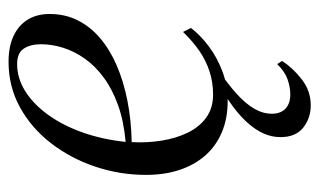

<svg xmlns="http://www.w3.org/2000/svg" viewBox="-172 -384 764 460"><g transform="rotate(-90 210.0 -154.0)"><path d="M373 -78.5Q356 -56 329 -35.8Q302 -15.5 268.5 -3Q235 9.5 198.5 9.5Q156 9.5 123 -4.5Q90 -18.5 67.2 -44.5Q44.5 -70.5 32.8 -106.2Q21 -142 21 -186Q21 -249.5 41 -308.5Q61 -367.5 97.2 -414.2Q133.5 -461 183 -488.2Q232.5 -515.5 292 -515.5Q328.5 -515.5 354 -503.5Q379.5 -491.5 393 -469.5Q406.5 -447.5 406.5 -417Q406.5 -380.5 391.5 -350.2Q376.5 -320 349 -296.5Q321.5 -273 283.5 -256.5Q245.5 -240 199 -230.8Q152.5 -221.5 99.5 -220.5Q97.5 -184 103 -149.2Q108.5 -114.5 122 -86.5Q135.5 -58.5 158.2 -42Q181 -25.5 213.5 -25.5Q242.5 -25.5 268.2 -33.8Q294 -42 317.8 -58.2Q341.5 -74.5 363.5 -97.5ZM286.5 -495Q253 -495 222 -475.8Q191 -456.5 165.5 -421.5Q140 -386.5 123 -339Q106 -291.5 100 -235Q150 -239.5 188.2 -253.2Q226.5 -267 254.2 -287.5Q282 -308 299.5 -332.8Q317 -357.5 325.5 -384.5Q334 -411.5 334 -438Q334 -463 323.5 -479Q313 -495 286.5 -495ZM187.5 208.5Q157 208.5 134.2 190.5Q111.5 172.5 111.5 136Q111.5 115 120.2 95.5Q129 76 145 58Q161 40 183 23.5Q205 7 231 -8L250.5 -19L273 -13.5Q239 9.5 215.2 31Q191.5 52.5 179.5 73.2Q167.5 94 167.5 115.5Q167.5 136.5 179.8 148Q192 159.5 213.5 159.5Q231 159.5 249.8 153Q268.5 146.5 286.5 128L294 140Q276.5 166.5 249.2 187.5Q222 208.5 187.5 208.5Z"/></g></svg>

Font: Merriweather 144pt Light
Style: Italic
Weight: 300
Italic angle: -7.8°
Version: Version 2.101